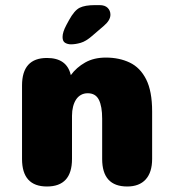

<svg xmlns="http://www.w3.org/2000/svg" viewBox="-20 -706 659 732"><path d="M465 5Q369.5 5 369.5 -100V-253.5Q369.5 -300.5 357 -325.5Q344.5 -350.5 314.5 -350.5Q300 -350.5 288.8 -344.2Q277.5 -338 270 -326.5Q262.5 -315 258.5 -299.2Q254.5 -283.5 254.5 -264.5V-100Q254.5 5 159 5Q64 5 64 -100V-380Q64 -485 159 -485Q234 -485 249.5 -421.5L250 -419.5Q271.5 -449 304.8 -467.8Q338 -486.5 383.5 -486.5Q434.5 -486.5 474.5 -467.5Q514.5 -448.5 537.2 -403.5Q560 -358.5 560 -281V-100Q560 -49 535.5 -22Q511 5 465 5ZM250.5 -537Q238 -537 228.2 -542.8Q218.5 -548.5 218.5 -565Q218.5 -583.5 233 -610.5L243 -629Q263.5 -666.5 283.8 -676.5Q304 -686.5 342 -686.5H359.5Q380 -686.5 390.5 -676Q401 -665.5 401 -650Q401 -629 376.5 -608L330.5 -568.5Q307.5 -548.5 287.8 -542.8Q268 -537 250.5 -537Z"/></svg>

Font: Sono Monospace ExtraBold
Style: Regular
Weight: 800
Version: Version 2.112